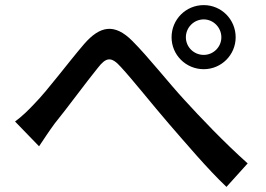

<svg xmlns="http://www.w3.org/2000/svg" viewBox="-20 -742 1040 752"><path d="M39 -266 133 -169C149 -193 172 -228 194 -258C242 -317 319 -422 363 -476C395 -517 415 -523 454 -479C501 -428 577 -332 640 -259C707 -182 793 -80 867 -10L950 -102C857 -185 764 -283 702 -351C640 -418 562 -518 498 -582C429 -651 372 -642 309 -569C248 -498 167 -389 117 -338C89 -308 67 -287 39 -266ZM708 -596C708 -634 739 -666 778 -666C816 -666 847 -634 847 -596C847 -558 816 -527 778 -527C739 -527 708 -558 708 -596ZM652 -596C652 -527 708 -471 778 -471C847 -471 903 -527 903 -596C903 -666 847 -722 778 -722C708 -722 652 -666 652 -596Z"/></svg>

Font: Noto Sans CJK TC Medium
Style: Regular
Weight: 500
Designer: Ryoko NISHIZUKA 西塚涼子 (kana, bopomofo & ideographs); Paul D. Hunt (Latin, Greek & Cyrillic); Sandoll Communications 산돌커뮤니
Foundry: Adobe
Version: Version 2.004;hotconv 1.0.118;makeotfexe 2.5.65603